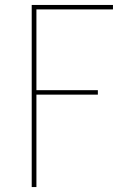

<svg xmlns="http://www.w3.org/2000/svg" viewBox="-20 -755 540 775"><path d="M108 0V-735H436V-717H127V-391H375V-373H127V0Z"/></svg>

Font: Iosevka Curly Thin
Style: Regular
Weight: 100
Monospace: yes
Designer: Belleve Invis
Foundry: Belleve Invis
Version: Version 22.1.2; ttfautohint (v1.8.4)